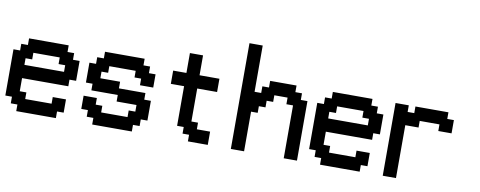

<svg xmlns="http://www.w3.org/2000/svg" viewBox="-69 -1174 3764 1505"><g transform="rotate(10 1813.5 -421.0)"><path d="M262.7 0H105.5V-26.4V-52.7H79.1H52.7V-79.1V-105.5H26.4H0V-289.1V-473.6H26.4H52.7V-500V-526.4H79.1H105.5V-552.7V-579.1H262.7H420.9V-552.7V-526.4H447.3H473.6V-500V-473.6H500H526.4V-394.5V-315.4H500H473.6V-289.1V-262.7H289.1H105.5V-210.9V-158.2H131.8H158.2V-131.8V-105.5H262.7H368.2V-131.8V-158.2H420.9H473.6V-105.5V-52.7H447.3H420.9V-26.4V0ZM262.7 -368.2H420.9V-394.5V-420.9H394.5H368.2V-447.3V-473.6H262.7H158.2V-447.3V-420.9H131.8H105.5V-394.5V-368.2Z M867.2 0H710V-26.4V-52.7H683.6H657.2V-79.1V-105.5H630.9H604.5V-158.2V-210.9H657.2H710V-184.6V-158.2H736.3H762.7V-131.8V-105.5H867.2H972.7V-131.8V-158.2H999H1025.4V-184.6V-210.9H946.3H867.2V-237.3V-262.7H762.7H657.2V-289.1V-315.4H630.9H604.5V-394.5V-473.6H630.9H657.2V-500V-526.4H683.6H710V-552.7V-579.1H867.2H1025.4V-552.7V-526.4H1051.8H1078.1V-500V-473.6H1104.5H1130.9V-420.9V-368.2H1078.1H1025.4V-394.5V-420.9H999H972.7V-447.3V-473.6H867.2H762.7V-447.3V-420.9H736.3H710V-394.5V-368.2H789.1H867.2V-341.8V-315.4H972.7H1078.1V-289.1V-262.7H1104.5H1130.9V-184.6V-105.5H1104.5H1078.1V-79.1V-52.7H1051.8H1025.4V-26.4V0Z M1550.8 0H1471.7V-26.4V-52.7H1446.3H1419.9V-79.1V-105.5H1393.6H1367.2V-262.7V-420.9H1314.5H1261.7V-473.6V-526.4H1314.5H1367.2V-605.5V-684.6H1419.9H1471.7V-605.5V-526.4H1550.8H1629.9V-473.6V-420.9H1550.8H1471.7V-289.1V-158.2H1498H1524.4V-131.8V-105.5H1577.1H1629.9V-52.7V0Z M1866.2 0H1813.5V-420.9V-841.8H1866.2H1918.9V-658.2V-473.6H1945.3H1971.7V-500V-526.4H1998H2024.4V-552.7V-579.1H2128.9H2234.4V-552.7V-526.4H2260.7H2287.1V-500V-473.6H2313.5H2339.8V-237.3V0H2287.1H2234.4V-210.9V-420.9H2208H2181.6V-447.3V-473.6H2128.9H2076.2V-447.3V-420.9H2050.8H2024.4V-394.5V-368.2H1998H1971.7V-341.8V-315.4H1945.3H1918.9V-158.2V0Z M2680.7 0H2523.4V-26.4V-52.7H2497.1H2470.7V-79.1V-105.5H2444.3H2418V-289.1V-473.6H2444.3H2470.7V-500V-526.4H2497.1H2523.4V-552.7V-579.1H2680.7H2838.9V-552.7V-526.4H2865.2H2891.6V-500V-473.6H2918H2944.3V-394.5V-315.4H2918H2891.6V-289.1V-262.7H2707H2523.4V-210.9V-158.2H2549.8H2576.2V-131.8V-105.5H2680.7H2786.1V-131.8V-158.2H2838.9H2891.6V-105.5V-52.7H2865.2H2838.9V-26.4V0ZM2680.7 -368.2H2838.9V-394.5V-420.9H2812.5H2786.1V-447.3V-473.6H2680.7H2576.2V-447.3V-420.9H2549.8H2523.4V-394.5V-368.2Z M3075.2 0H3022.5V-289.1V-579.1H3075.2H3127.9V-552.7V-526.4H3154.3H3180.7V-552.7V-579.1H3311.5H3443.4V-552.7V-526.4H3469.7H3496.1V-473.6V-420.9H3443.4H3390.6V-447.3V-473.6H3311.5H3233.4V-447.3V-420.9H3180.7H3127.9V-210.9V0Z"/></g></svg>

Font: VCR Jazz Mono
Style: Regular
Weight: 400
Version: Version 3.1